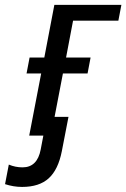

<svg xmlns="http://www.w3.org/2000/svg" viewBox="-101 -548 510 776"><path d="M148.9 63Q134.3 137.7 95.9 172.6Q57.6 207.5 -11.7 207.5Q-29.8 207.5 -46.9 204.6Q-64 201.7 -80.6 196.3L-65.4 117.2Q-39.1 128.4 -9.8 128.4Q49.8 128.4 63.5 56.2L74.2 0H17.1L65.4 -251H6.3L18.6 -315.4H78.1L118.7 -528.3H389.6L377.4 -464.4H194.3L166 -315.4H265.1L252.9 -251H153.3L119.6 -75.7H175.8Z"/></svg>

Font: Arimo
Style: Italic
Weight: 400
Italic angle: -12°
Designer: Steve Matteson
Foundry: Monotype Imaging Inc.
Version: Version 1.33